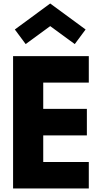

<svg xmlns="http://www.w3.org/2000/svg" viewBox="-20 -1068 566 1088"><path d="M54.1 0V-750H483.2V-600H225V-450.9H472.3V-300.9H225V-150H483.2V0ZM125.5 -818.2 64.1 -900.9 264.5 -1048.2 465 -900.9 403.6 -818.2 264.5 -920Z"/></svg>

Font: Spartan ExtBd
Style: Regular
Weight: 800
Designer: Matt Bailey, Mirko Velimirovic
Foundry: Matt Bailey
Version: Version 1.005